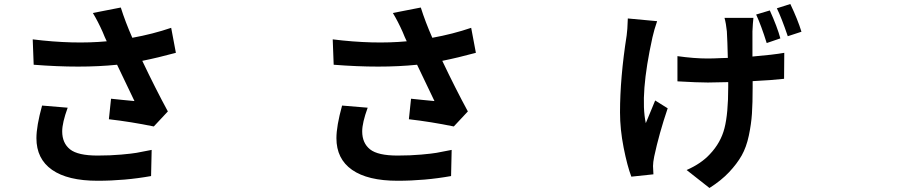

<svg xmlns="http://www.w3.org/2000/svg" viewBox="-20 -853 4540 960"><path d="M190.4 -325.2 318.4 -314.5Q291 -239.3 291 -196.3Q291 -137.7 330.1 -106.4Q369.1 -75.2 467.8 -75.2Q532.2 -75.2 586.4 -80.1Q640.6 -85 662.6 -88.9Q684.6 -92.8 738.3 -103.5L735.4 27.3Q604.5 50.8 467.8 50.8Q318.4 50.8 240.2 -3.9Q162.1 -58.6 162.1 -162.1Q162.1 -222.7 190.4 -325.2ZM835.9 -713.9 859.4 -588.9Q769.5 -564.5 691.4 -548.8Q757.8 -409.2 819.3 -295.9L749 -220.7Q634.8 -244.1 524.4 -256.8L535.2 -359.4Q547.9 -358.4 591.8 -353.5Q635.7 -348.6 652.3 -347.7Q637.7 -377.9 565.4 -529.3Q383.8 -510.7 148.4 -529.3L143.6 -656.2Q346.7 -630.9 513.7 -646.5Q504.9 -664.1 493.2 -693.4Q469.7 -746.1 444.3 -788.1L584 -815.4Q606.4 -744.1 641.6 -664.1Q744.1 -682.6 835.9 -713.9Z M1690.4 -325.2 1818.4 -314.5Q1791 -239.3 1791 -196.3Q1791 -137.7 1830.1 -106.4Q1869.1 -75.2 1967.8 -75.2Q2032.2 -75.2 2086.4 -80.1Q2140.6 -85 2162.6 -88.9Q2184.6 -92.8 2238.3 -103.5L2235.4 27.3Q2104.5 50.8 1967.8 50.8Q1818.4 50.8 1740.2 -3.9Q1662.1 -58.6 1662.1 -162.1Q1662.1 -222.7 1690.4 -325.2ZM2335.9 -713.9 2359.4 -588.9Q2269.5 -564.5 2191.4 -548.8Q2257.8 -409.2 2319.3 -295.9L2249 -220.7Q2134.8 -244.1 2024.4 -256.8L2035.2 -359.4Q2047.9 -358.4 2091.8 -353.5Q2135.7 -348.6 2152.3 -347.7Q2137.7 -377.9 2065.4 -529.3Q1883.8 -510.7 1648.4 -529.3L1643.6 -656.2Q1846.7 -630.9 2013.7 -646.5Q2004.9 -664.1 1993.2 -693.4Q1969.7 -746.1 1944.3 -788.1L2084 -815.4Q2106.4 -744.1 2141.6 -664.1Q2244.1 -682.6 2335.9 -713.9Z M3881.8 -661.1 3813.5 -637.7Q3786.1 -725.6 3760.7 -780.3L3829.1 -800.8Q3866.2 -718.8 3881.8 -661.1ZM3119.1 -760.7 3265.6 -747.1Q3251 -705.1 3242.2 -666Q3178.7 -378.9 3209 -237.3Q3242.2 -318.4 3255.9 -350.6L3318.4 -311.5Q3275.4 -184.6 3251 -70.3Q3245.1 -41 3245.1 -22.5Q3245.1 -8.8 3247.1 18.6L3136.7 30.3Q3116.2 -23.4 3098.1 -115.2Q3080.1 -207 3080.1 -291Q3080.1 -463.9 3113.3 -675.8Q3117.2 -700.2 3119.1 -760.7ZM3602.5 -763.7H3747.1Q3744.1 -738.3 3742.2 -696.3V-570.3Q3846.7 -579.1 3901.4 -588.9L3900.4 -459Q3840.8 -452.1 3743.2 -447.3V-416Q3743.2 -336.9 3739.7 -284.7Q3736.3 -232.4 3724.1 -174.8Q3711.9 -117.2 3688.5 -75.7Q3665 -34.2 3625.5 7.8Q3585.9 49.8 3527.3 86.9L3413.1 -2.9Q3486.3 -35.2 3529.3 -82Q3584 -139.6 3602.5 -212.4Q3621.1 -285.2 3621.1 -417V-442.4Q3552.7 -440.4 3519.5 -440.4Q3466.8 -440.4 3367.2 -446.3V-572.3Q3451.2 -560.5 3517.6 -560.5Q3532.2 -560.5 3548.8 -561Q3565.4 -561.5 3585.9 -562.5Q3606.4 -563.5 3619.1 -563.5Q3617.2 -647.5 3614.3 -696.3Q3610.4 -735.4 3602.5 -763.7ZM3864.3 -811.5 3931.6 -833Q3968.8 -754.9 3987.3 -694.3L3918.9 -671.9Q3887.7 -763.7 3864.3 -811.5Z"/></svg>

Font: Bpmf Zihi Sans Bold
Style: Bold
Weight: 700
Foundry: But Ko
Version: Version 1.320